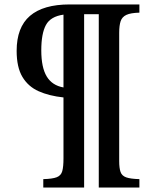

<svg xmlns="http://www.w3.org/2000/svg" viewBox="-20 -677 708 865"><path d="M359 168H175V130Q216 129 235.5 121.5Q255 114 260.5 94Q266 74 266 37V-238Q201 -245 154 -266Q107 -287 81 -330.5Q55 -374 55 -448Q55 -554 115 -605.5Q175 -657 294 -657H608V-620Q569 -619 549.5 -610Q530 -601 523.5 -581.5Q517 -562 517 -529V49Q517 80 523 97.5Q529 115 548.5 122Q568 129 608 130V168H425V-613H359ZM266 -283V-611Q208 -603 187 -564.5Q166 -526 166 -450Q166 -373 190.5 -332.5Q215 -292 266 -283Z"/></svg>

Font: STIX Two Text SemiBold
Style: Regular
Weight: 600
Designer: Ross Mills, John Hudson & Paul Hanslow, Tiro Typeworks Ltd; with prior portions MicroPress Inc., and Coen Hoffman.
Foundry: Tiro Typeworks Ltd
Version: Version 2.13 b171